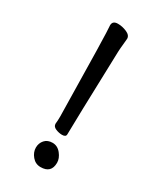

<svg xmlns="http://www.w3.org/2000/svg" viewBox="-187 -784 724 864"><g transform="rotate(30 175.0 -351.5)"><path d="M179 15Q152 15 134.5 -6Q117 -27 117 -51Q117 -74 131.5 -90.5Q146 -107 172 -107Q198 -107 216 -84.5Q234 -62 234 -39Q234 15 179 15ZM190 -159Q174 -159 157 -166Q140 -173 140 -188Q142 -204 142 -227Q135 -668 131 -694Q131 -718 159 -718Q182 -718 205 -708Q228 -698 228 -680Q227 -663 225 -647Q223 -631 222 -609Q210 -223 210 -173Q210 -159 190 -159Z"/></g></svg>

Font: LXGW WenKai Medium
Style: Regular
Weight: 500
Designer: LXGW / Fontworks Inc.
Foundry: LXGW / Fontworks Inc.
Version: Version 1.501; October 10, 2024